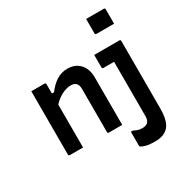

<svg xmlns="http://www.w3.org/2000/svg" viewBox="-220 -974 1340 1380"><g transform="rotate(-30 450.0 -283.5)"><path d="M683 -789H829Q840 -789 840 -778V-659H694Q683 -659 683 -670ZM202 0H93Q82 0 82 -11V-536H191Q202 -536 202 -525V-448H220Q252 -492 293 -519.5Q334 -547 386 -547Q451 -547 489 -505.5Q527 -464 527 -394V0H417Q406 0 406 -11V-369Q406 -431 347 -431Q314 -431 275 -412Q236 -393 202 -356ZM812 -536Q823 -536 823 -525V34Q823 137 786 179.5Q749 222 673 222Q627 222 598.5 214.5Q570 207 559 197Q556 194 556 189V74H574Q594 85 609 89Q624 93 644 93Q671 93 687 79Q703 61 703 31V-422H615Q604 -422 604 -433V-536Z"/></g></svg>

Font: Recursive Sn Lnr St SmB
Style: Regular
Weight: 600
Version: Version 1.079;hotconv 1.0.112;makeotfexe 2.5.65598; ttfautoh